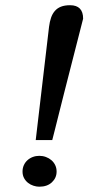

<svg xmlns="http://www.w3.org/2000/svg" viewBox="-20 -703 378 732"><path d="M195.8 -48.8Q195.8 -24.9 178 -8.1Q160.2 8.8 129.9 8.8Q119.1 8.8 107.7 5.1Q96.2 1.5 86.9 -5.9Q77.6 -13.2 71.8 -23.9Q65.9 -34.7 65.9 -48.8Q65.9 -62 70.8 -73Q75.7 -84 84.5 -92Q93.3 -100.1 105 -104.5Q116.7 -108.9 129.9 -108.9Q143.1 -108.9 155 -104.5Q167 -100.1 176 -92.3Q185.1 -84.5 190.4 -73.5Q195.8 -62.5 195.8 -48.8ZM296.9 -631.8Q268.6 -521.5 244.6 -427.2Q234.4 -387.2 224.1 -346.9Q213.9 -306.6 205.1 -271.5Q196.3 -236.3 189.5 -209.2Q182.6 -182.1 179.2 -168.9H116.2L167 -601.1Q169.4 -620.1 174.6 -635.3Q179.7 -650.4 189 -661.1Q198.2 -671.9 212.4 -677.5Q226.6 -683.1 247.1 -683.1Q296.9 -683.1 296.9 -631.8Z"/></svg>

Font: Charis SIL Afr
Style: Italic
Weight: 400
Italic angle: -11°
Foundry: SIL International
Version: Version 5.000